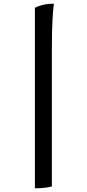

<svg xmlns="http://www.w3.org/2000/svg" viewBox="-20 -820 469 1040"><path d="M169 200V-777Q180 -785 208 -792.5Q236 -800 272 -800Q268 -777 264.5 -715.5Q261 -654 261 -556V190Q252 193 226.5 196.5Q201 200 169 200Z"/></svg>

Font: Texturina
Style: Bold
Weight: 700
Designer: Guillermo Torres Carreño
Foundry: Omnibus-Type
Version: Version 1.002; ttfautohint (v1.8.3)